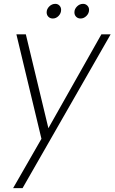

<svg xmlns="http://www.w3.org/2000/svg" viewBox="-20 -721 594 996"><path d="M195 -1 65 -543H114L231 -56L506 -543H554L97 255H48ZM254 -625Q240 -625 231 -634Q222 -643 222 -657Q222 -674 235.5 -687.5Q249 -701 267 -701Q280 -701 288.5 -692Q297 -683 297 -670Q297 -652 284 -638.5Q271 -625 254 -625ZM398 -625Q384 -625 375 -634Q366 -643 366 -657Q366 -674 379.5 -687.5Q393 -701 411 -701Q424 -701 433 -692Q442 -683 442 -670Q442 -652 428.5 -638.5Q415 -625 398 -625Z"/></svg>

Font: Poppins ExtraLight
Style: Italic
Weight: 275
Italic angle: -10°
Designer: Ninad Kale (Devanagari), Jonny Pinhorn (Latin)
Foundry: Indian Type Foundry
Version: Version 3.200;PS 1.000;hotconv 16.6.54;makeotf.lib2.5.65590